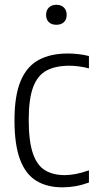

<svg xmlns="http://www.w3.org/2000/svg" viewBox="-20 -773 401 802"><path d="M241 9.5Q176.5 9.5 131.8 -17.8Q87 -45 63.8 -106.5Q40.5 -168 40.5 -270.5Q40.5 -373.5 66.2 -434.8Q92 -496 141.8 -522.8Q191.5 -549.5 263 -549.5Q284 -549.5 306.8 -547Q329.5 -544.5 351.5 -539V-487.5Q328 -493.5 306.5 -496Q285 -498.5 270.5 -498.5Q212.5 -498.5 174.8 -478.5Q137 -458.5 118.5 -409.2Q100 -360 100 -272.5Q100 -184 117 -133.5Q134 -83 167.5 -62.2Q201 -41.5 250.5 -41.5Q271.5 -41.5 296.5 -46.2Q321.5 -51 351.5 -61.5V-10.5Q322.5 0 295 4.8Q267.5 9.5 241 9.5ZM215.5 -669.5Q195.5 -669.5 184 -680.5Q172.5 -691.5 172.5 -710.5Q172.5 -730 184 -741.5Q195.5 -753 215.5 -753Q235.5 -753 247 -741.5Q258.5 -730 258.5 -710.5Q258.5 -691.5 247 -680.5Q235.5 -669.5 215.5 -669.5Z"/></svg>

Font: Encode Sans Condensed Condensed Light
Style: Regular
Weight: 300
Width: 3
Designer: Multiple Designers
Foundry: Impallari Type
Version: Version 3.000; ttfautohint (v1.8.3) -l 8 -r 50 -G 200 -x 14 